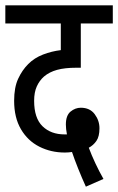

<svg xmlns="http://www.w3.org/2000/svg" viewBox="-20 -642 443 720"><path d="M302 58Q287 25 273 -10Q259 -45 250 -72Q237 -70 223 -70Q171 -70 127.5 -92Q84 -114 58.5 -157.5Q33 -201 33 -264Q33 -314 48 -346.5Q63 -379 86 -402Q109 -425 141.5 -437.5Q174 -450 208 -454V-554H0V-622H403V-554H283V-388H266Q223 -388 194 -380Q165 -372 145 -355Q128 -340 118 -318Q108 -296 108 -264Q108 -199 139.5 -168.5Q171 -138 222 -138Q227 -138 231 -138Q227 -159 227 -175Q227 -209 244.5 -223.5Q262 -238 283 -238Q317 -238 335 -214Q353 -190 353 -161Q353 -130 341.5 -113.5Q330 -97 313 -88Q323 -61 337.5 -30Q352 1 368 29Z"/></svg>

Font: Noto Sans ExtraCondensed
Style: Regular
Weight: 400
Width: 2
Designer: Monotype Design Team
Foundry: Monotype Imaging Inc.
Version: Version 2.013; ttfautohint (v1.8.4.7-5d5b)